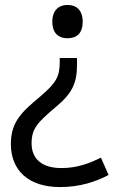

<svg xmlns="http://www.w3.org/2000/svg" viewBox="-20 -566 474 778"><path d="M315 -478C315 -526 289 -546 253 -546C220 -546 192 -526 192 -478C192 -429 220 -411 253 -411C289 -411 315 -429 315 -478ZM292 -304V-331H222V-314C222 -257 209 -231 142 -174C70 -114 24 -73 24 17C24 125 96 192 223 192C303 192 367 171 420 143L389 73C343 95 295 115 229 115C151 115 108 79 108 15C108 -45 131 -69 208 -134C273 -189 292 -229 292 -304Z"/></svg>

Font: Noto Sans Tifinagh Agraw Imazighen
Style: Regular
Weight: 400
Designer: JamraPatel
Foundry: JamraPatel LLC
Version: Version 2.006